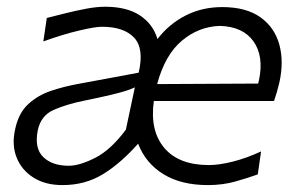

<svg xmlns="http://www.w3.org/2000/svg" viewBox="-20 -526 858 556"><path d="M161 10Q111 10 76.8 -11.8Q42.5 -33.5 28 -70.2Q13.5 -107 24 -152.5Q34 -199 61.8 -224.5Q89.5 -250 127.2 -262.8Q165 -275.5 206.5 -283L381.5 -315.5Q398 -385 368.5 -416.8Q339 -448.5 275 -448.5Q255.5 -448.5 208.8 -437.5Q162 -426.5 105.5 -406L115.5 -474Q139 -480 169.2 -487.5Q199.5 -495 229.8 -500.8Q260 -506.5 284.5 -506.5Q347 -506.5 385 -481.5Q423 -456.5 436 -413Q470 -457 517.8 -481.2Q565.5 -505.5 623.5 -505.5Q692.5 -505.5 733.8 -476.2Q775 -447 788.8 -397.2Q802.5 -347.5 789 -287Q786 -274 781.8 -259.5Q777.5 -245 773.5 -233.5H425.5Q413.5 -148 455.5 -98Q497.5 -48 585 -48Q614.5 -48 654.2 -58Q694 -68 736 -87.5L726.5 -21Q699 -11 662 -0.5Q625 10 582 10Q504.5 10 453 -21.8Q401.5 -53.5 380 -110Q329.5 -53 278 -21.5Q226.5 10 161 10ZM616.5 -451Q555.5 -449 506.8 -408.2Q458 -367.5 435 -282.5L727.5 -284Q729 -289.5 730 -294Q744.5 -363 714.2 -406Q684 -449 616.5 -451ZM179 -46Q210.5 -46 255.8 -69Q301 -92 344.5 -150.5L370.5 -273Q361 -268.5 346 -263.5Q331 -258.5 302 -251.5Q273 -244.5 221.5 -234Q172.5 -224 135.5 -207.8Q98.5 -191.5 89.5 -149Q79 -97 105 -71.5Q131 -46 179 -46Z"/></svg>

Font: Commissioner Flair Light
Style: Italic
Weight: 300
Italic angle: -12°
Designer: Kostas Bartsokas
Foundry: Kostas Bartsokas
Version: Version 1.000; ttfautohint (v1.8.3)